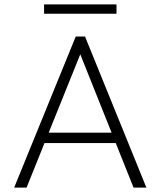

<svg xmlns="http://www.w3.org/2000/svg" viewBox="-20 -847 724 867"><path d="M44 0 322 -682H364L641 0H583L332 -628H353L100 0ZM165 -201V-248H520V-201ZM179 -827H506V-785H179Z"/></svg>

Font: Outfit Thin ExtraLight
Style: Regular
Weight: 250
Version: Version 1.100;gftools[0.9.27]